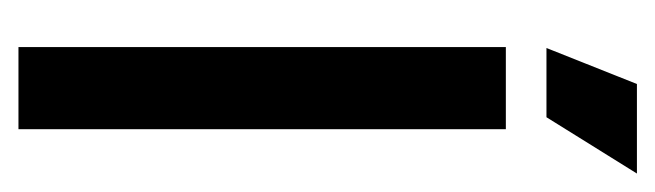

<svg xmlns="http://www.w3.org/2000/svg" viewBox="-271 -439 710 208"><g transform="rotate(90 84.0 -335.0)"><path d="M31 0V-528H120V0ZM107 -572H32L71 -670H168Z"/></g></svg>

Font: Bricolage Grotesque 96pt Condensed
Style: Regular
Weight: 400
Width: 3
Designer: Mathieu Triay
Foundry: Atelier Triay
Version: Version 1.001; ttfautohint (v1.8.4.7-5d5b);gftools[0.9.33.de